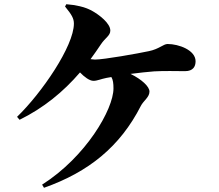

<svg xmlns="http://www.w3.org/2000/svg" viewBox="-20 -833 1040 912"><path d="M189 59C401 -16 550 -136 649 -330C661 -354 690 -371 690 -398C690 -422 653 -456 600 -482C641 -487 682 -492 712 -494C763 -497 817 -495 859 -495C898 -495 909 -518 909 -542C909 -595 829 -624 776 -624C756 -624 736 -600 687 -590C636 -579 473 -550 431 -550L410 -552C427 -575 443 -598 459 -622C480 -654 504 -663 504 -688C504 -722 452 -763 413 -784C379 -801 342 -809 295 -813L289 -802C321 -763 331 -745 331 -721C331 -614 178 -391 61 -278L73 -264C187 -320 281 -397 360 -489C380 -468 405 -449 424 -449C442 -449 460 -458 486 -463L509 -467C517 -454 519 -436 519 -413C519 -314 388 -88 180 44Z"/></svg>

Font: Noto Serif CJK SC Black
Style: Regular
Weight: 900
Designer: Ryoko NISHIZUKA 西塚涼子 (kana & ideographs); Frank Grießhammer (Latin, Greek & Cyrillic); Wenlong ZHANG 张文龙 (bopomofo); San
Foundry: Adobe
Version: Version 2.001;hotconv 1.1.0;makeotfexe 2.6.0